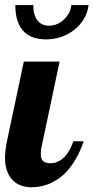

<svg xmlns="http://www.w3.org/2000/svg" viewBox="-28 -748 376 773"><path d="M309.1 -179.2Q294.9 -138.7 277.6 -108.9Q260.3 -79.1 241.5 -58.6Q222.7 -38.1 202.9 -25.4Q183.1 -12.7 164.6 -5.9Q146 1 129.2 3.4Q112.3 5.9 99.1 5.9Q76.7 5.9 57.1 -1Q37.6 -7.8 23.2 -22.5Q8.8 -37.1 0.5 -59.6Q-7.8 -82 -7.8 -113.8Q-7.8 -127.4 -5.9 -143.8Q-3.9 -160.2 0 -179.2L67.9 -500H211.9L140.1 -160.2Q137.7 -151.9 137 -143.8Q136.2 -135.7 136.2 -127.9Q136.2 -106.9 146 -98.9Q155.8 -90.8 176.8 -90.8Q191.4 -90.8 205.3 -97.4Q219.2 -104 231 -115.7Q242.7 -127.4 252 -143.8Q261.2 -160.2 267.1 -179.2ZM328.6 -727.5Q325.2 -698.2 310.5 -673.1Q295.9 -647.9 272.7 -629.2Q249.5 -610.4 220 -599.9Q190.4 -589.4 157.7 -589.4Q96.2 -589.4 64.9 -624.3Q33.7 -659.2 33.7 -727.5H106Q106 -687.5 122.6 -666Q139.2 -644.5 169.4 -644.5Q186.5 -644.5 201.9 -651.1Q217.3 -657.7 229.2 -668.9Q241.2 -680.2 249.3 -695.3Q257.3 -710.4 259.3 -727.5Z"/></svg>

Font: Lobster
Style: Regular
Weight: 400
Designer: Pablo Impallari
Foundry: Pablo Impallari
Version: Version 1.007; ttfautohint (v1.1) -l 8 -r 50 -G 50 -x 14 -D 